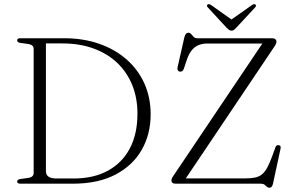

<svg xmlns="http://www.w3.org/2000/svg" viewBox="-20 -884 1418 924"><path d="M62.5 -10.5Q62.5 -19.5 77.5 -22.5L118 -28Q129.5 -30 135.8 -36Q142 -42 142 -52V-648Q142 -658 135.8 -664Q129.5 -670 118 -672L77.5 -677.5Q62.5 -680.5 62.5 -689.5Q62.5 -694.5 66 -697.2Q69.5 -700 77.5 -700H287.5Q381.5 -700 458.2 -673Q535 -646 590.5 -596.8Q646 -547.5 675.5 -480.8Q705 -414 705 -334Q705 -238 661.8 -162.5Q618.5 -87 535 -43.5Q451.5 0 330.5 0H77.5Q69.5 0 66 -3Q62.5 -6 62.5 -10.5ZM333.5 -25Q430.5 -25 499.2 -62.5Q568 -100 604.8 -169.8Q641.5 -239.5 641.5 -337Q641.5 -413 616.2 -475Q591 -537 543.8 -581.8Q496.5 -626.5 429.8 -650.8Q363 -675 280.5 -675H201V-60.5Q201 -42.5 213.5 -33.8Q226 -25 253 -25ZM1300 -659 866.5 -14 837 -25.5H1160Q1188 -25.5 1207.2 -29.5Q1226.5 -33.5 1240.5 -44.8Q1254.5 -56 1265.8 -76.8Q1277 -97.5 1289.5 -131L1305.5 -175Q1308 -181.5 1311.8 -184Q1315.5 -186.5 1321.5 -185Q1328 -184.5 1329.8 -180Q1331.5 -175.5 1330 -168L1293.5 1Q1291.5 9.5 1287.5 14.5Q1283.5 19.5 1276.5 19.5Q1269 19.5 1264.2 14.5Q1259.5 9.5 1253 4.8Q1246.5 0 1234.5 0H826.5Q815 0 810 -4Q805 -8 805 -14.5Q805 -20 807.2 -25.5Q809.5 -31 814.5 -38L1250 -685.5L1260 -674.5H976.5Q954.5 -674.5 936.2 -667.2Q918 -660 904 -643.5Q890 -627 880 -599L865 -554Q862 -545.5 856.8 -541.8Q851.5 -538 844.5 -539.5Q838.5 -540.5 835.5 -546.5Q832.5 -552.5 835 -562.5L867.5 -705.5Q870.5 -716.5 875.2 -721.5Q880 -726.5 886.5 -726.5Q894.5 -726.5 900 -719.8Q905.5 -713 912 -706.5Q918.5 -700 929.5 -700H1289Q1300 -700 1305.2 -695.2Q1310.5 -690.5 1310.5 -684Q1310.5 -679.5 1308 -673Q1305.5 -666.5 1300 -659ZM1100 -786 995.5 -860Q985 -866.5 979.5 -862.5Q976.5 -860.5 976 -856.8Q975.5 -853 980 -848.5L1070.5 -750.5Q1077 -744 1082.2 -740.2Q1087.5 -736.5 1094.5 -736.5Q1101.5 -736.5 1106.2 -740.2Q1111 -744 1117 -750.5L1208 -848.5Q1212 -853 1211.8 -856.8Q1211.5 -860.5 1209 -862.5Q1203 -866.5 1193 -860L1088 -786Z"/></svg>

Font: Fraunces ExtraLight
Style: Regular
Weight: 250
Version: Version 1.000;[b76b70a41]